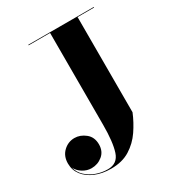

<svg xmlns="http://www.w3.org/2000/svg" viewBox="-185 -864 924 1007"><g transform="rotate(-30 277.0 -360.0)"><path d="M140 -750H536.5V-746.5H436.5V-170Q416 -120 384.8 -74Q353.5 -28 306.8 1.2Q260 30.5 192.5 30.5Q139 30.5 97.5 13Q56 -4.5 32.2 -35.2Q8.5 -66 8.5 -106Q8.5 -151 37.2 -178.2Q66 -205.5 104.5 -205.5Q139 -205.5 169.5 -181.2Q200 -157 200 -112.5Q200 -70.5 171.2 -46.8Q142.5 -23 104.5 -23Q77 -23 52 -38.5Q27 -54 16 -78Q24 -45.5 48.2 -22.8Q72.5 0 106 12.2Q139.5 24.5 176 24.5Q234 24.5 252 -30.5Q270 -85.5 270 -190V-746.5H140Z"/></g></svg>

Font: Bodoni* 48
Style: Bold
Weight: 700
Version: Version 2.2